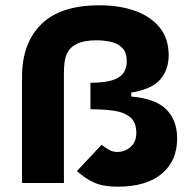

<svg xmlns="http://www.w3.org/2000/svg" viewBox="-20 -690 732 724"><path d="M424 14Q370 14 336 -1Q302 -16 270 -45L363 -144Q380 -131 393 -124Q406 -117 422 -117Q451 -117 472.5 -136Q494 -155 494 -189Q494 -229 471 -248Q448 -267 409 -272.5Q370 -278 321 -278V-378Q395 -378 426.5 -397.5Q458 -417 458 -459Q458 -492 441.5 -509Q425 -526 399 -532Q373 -538 345 -538Q299 -538 273 -526Q247 -514 236.5 -495.5Q226 -477 223.5 -456Q221 -435 221 -417V0H63V-400Q63 -526 135 -598Q207 -670 355 -670Q431 -670 489.5 -649Q548 -628 582 -586.5Q616 -545 616 -482Q616 -426 583.5 -389.5Q551 -353 475 -341V-326Q567 -318 607.5 -277Q648 -236 648 -168Q648 -83 589.5 -34.5Q531 14 424 14Z"/></svg>

Font: Bricolage Grotesque 12pt ExtraBold
Style: Regular
Weight: 800
Designer: Mathieu Triay
Foundry: Atelier Triay
Version: Version 1.001; ttfautohint (v1.8.4.7-5d5b);gftools[0.9.33.de